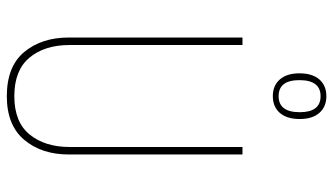

<svg xmlns="http://www.w3.org/2000/svg" viewBox="-227 -740 977 563"><g transform="rotate(90 261.5 -458.5)"><path d="M433 -172Q433 -92 390 -41Q347 10 262 10Q175 10 132.5 -41Q90 -92 90 -172V-681H112V-174Q112 -101 149 -56.5Q186 -12 262 -12Q338 -12 374.5 -57Q411 -102 411 -174V-681H433ZM329 -849Q329 -811 311 -790.5Q293 -770 262 -770Q231 -770 213 -790.5Q195 -811 195 -848Q195 -886 213 -906.5Q231 -927 262 -927Q293 -927 311 -906.5Q329 -886 329 -849ZM215 -848Q215 -787 262 -787Q309 -787 309 -849Q309 -910 262 -910Q215 -910 215 -848Z"/></g></svg>

Font: Fira Sans Extra Condensed Thin
Style: Regular
Weight: 250
Width: 1
Designer: Carrois Corporate & Edenspiekermann AG
Foundry: Carrois Corporate GbR & Edenspiekermann AG
Version: Version 4.203